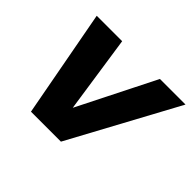

<svg xmlns="http://www.w3.org/2000/svg" viewBox="-116 -668 838 838"><g transform="rotate(45 303.0 -249.5)"><path d="M151 0 58 -499H215L268 -141L448 -499H606L336 0Z"/></g></svg>

Font: DM Sans 20pt Black
Style: Italic
Weight: 900
Italic angle: -10°
Version: Version 4.004;gftools[0.9.30]